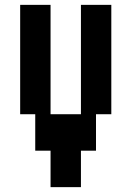

<svg xmlns="http://www.w3.org/2000/svg" viewBox="-20 -750 540 790"><path d="M188 20V-130H125V-280H63V-730H188V-280H313V-730H438V-280H375V-130H313V20Z"/></svg>

Font: 2P VHS
Style: Regular
Weight: 400
Designer: CodeMan38
Foundry: CodeMan38
Version: Version 3.000